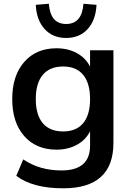

<svg xmlns="http://www.w3.org/2000/svg" viewBox="-20 -806 701 1019"><path d="M315.4 193.4Q153.3 193.4 66.4 127L103.5 40Q189.5 98.6 306.6 98.6Q458 98.6 458 -33.2V-109.4Q435.5 -63.5 388.2 -37.6Q340.8 -11.7 280.3 -11.7Q171.9 -11.7 108.4 -84Q44.9 -156.2 44.9 -280.3Q44.9 -404.3 108.4 -477.1Q171.9 -549.8 280.3 -549.8Q340.8 -549.8 388.2 -523.9Q435.5 -498 458 -452.1V-539.1H582V-47.9Q582 193.4 315.4 193.4ZM315.4 -108.4Q384.8 -108.4 421.4 -152.3Q458 -196.3 458 -280.3Q458 -364.3 421.4 -408.7Q384.8 -453.1 315.4 -453.1Q244.1 -453.1 207 -408.7Q169.9 -364.3 169.9 -280.3Q169.9 -196.3 207 -152.3Q244.1 -108.4 315.4 -108.4ZM169.9 -780.3 239.3 -786.1Q247.1 -678.7 331.1 -678.7Q415 -678.7 422.9 -786.1L492.2 -780.3Q488.3 -699.2 445.3 -651.9Q402.3 -604.5 331.1 -604.5Q259.8 -604.5 216.8 -651.9Q173.8 -699.2 169.9 -780.3Z"/></svg>

Font: Min Sans SemiBold
Style: Regular
Weight: 600
Designer: Jinseong-Kim, NotoSansCJK, Nunito
Foundry: Jinseong-Kim
Version: Version 1.400;Glyphs 3.1.2 (3151)